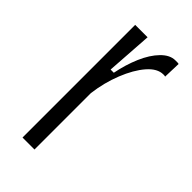

<svg xmlns="http://www.w3.org/2000/svg" viewBox="-177 -586 635 635"><g transform="rotate(45 140.0 -269.0)"><path d="M66 0V-340V-527H124L113 -365H128Q137 -411 154 -450.5Q171 -490 194.5 -514Q218 -538 243 -538Q248 -538 252 -538Q256 -538 259 -537L257 -476Q254 -477 252 -477Q250 -477 248 -477Q220 -477 194 -447Q168 -417 148.5 -368Q129 -319 122 -264V0Z"/></g></svg>

Font: Bricolage Grotesque 24pt Condensed ExtraLight
Style: Regular
Weight: 250
Width: 3
Designer: Mathieu Triay
Foundry: Atelier Triay
Version: Version 1.001;gftools[0.9.33.dev8+g029e19f]